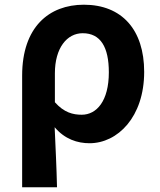

<svg xmlns="http://www.w3.org/2000/svg" viewBox="-20 -594 679 815"><path d="M74 201H222C220 114 216 37 212 -54C255 -3 309 14 360 14C479 14 592 -97 592 -289C592 -468 497 -574 336 -574C188 -574 74 -479 74 -273ZM327 -107C290 -107 252 -116 213 -160V-283C213 -390 264 -453 331 -453C407 -453 442 -394 442 -287C442 -165 390 -107 327 -107Z"/></svg>

Font: Noto Sans KR Bold
Style: Regular
Weight: 700
Designer: Ryoko NISHIZUKA  (kana & ideographs); Paul D. Hunt (Latin, Greek & Cyrillic); Wenlong ZHANG  (bopomofo); Sandoll Communi
Foundry: Adobe Systems Incorporated
Version: Version 1.004;PS 1.004;hotconv 1.0.82;makeotf.lib2.5.63406